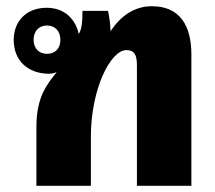

<svg xmlns="http://www.w3.org/2000/svg" viewBox="-20 -597 692 617"><path d="M97 0H272V-157C272 -313 336 -436 386 -436C414 -436 420 -417 420 -387V0H595V-422C595 -512 560 -577 468 -577C413 -577 369 -547 336 -498H335C335 -521 331 -544 327 -562H245C245 -529 243 -502 233 -488C223 -534 189 -572 130 -572C63 -572 24 -527 24 -469C24 -400 72 -360 138 -360C146 -360 154 -362 162 -365C135 -330 97 -290 97 -190ZM131 -424C106 -424 88 -441 88 -469C88 -498 106 -515 131 -515C156 -515 174 -498 174 -469C174 -440 156 -424 131 -424Z"/></svg>

Font: Noto Sans Thai Looped SemiCondensed Black
Style: Regular
Weight: 900
Width: 4
Designer: Sasikarn Vongin, Ben Mitchell
Foundry: The Fontpad Ltd
Version: Version 1.001